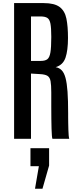

<svg xmlns="http://www.w3.org/2000/svg" viewBox="-20 -879 504 1216"><path d="M69.3 0V-859.4H256.8Q324.7 -859.4 357.7 -834.7Q390.6 -810.1 400.6 -761Q410.6 -711.9 410.6 -638.2Q410.6 -559.6 394.8 -513.4Q378.9 -467.3 332.5 -453.6Q355.5 -449.7 370.8 -433.8Q386.2 -418 395 -385.3Q403.8 -352.5 407.7 -298.1Q411.6 -243.7 411.6 -161.6Q411.6 -154.3 411.6 -137.2Q411.6 -120.1 412.1 -99.1Q412.6 -78.1 413.1 -57.4Q413.6 -36.6 415 -21.2Q416.5 -5.9 418.5 0H312Q310.1 -3.9 308.6 -20.8Q307.1 -37.6 306.4 -64.5Q305.7 -91.3 305.2 -127.2Q304.7 -163.1 304.7 -205.1Q304.7 -247.1 304.7 -293.5Q304.7 -340.3 300.3 -364.7Q295.9 -389.2 280.5 -398.7Q265.1 -408.2 232.4 -409.7L176.3 -413.1V0ZM176.3 -493.2H238.3Q265.6 -493.2 279.8 -503.9Q293.9 -514.6 299.3 -546.9Q304.7 -579.1 304.7 -642.6V-648.4Q304.7 -701.2 299.6 -728.5Q294.4 -755.9 280 -765.4Q265.6 -774.9 235.8 -774.9H176.3ZM201.7 316.4 226.1 173.8H172.9V59.6H291V169.4L249 316.4Z"/></svg>

Font: Antonio Medium
Style: Regular
Weight: 500
Designer: Vernon Adams
Foundry: Vernon Adams
Version: Version 1.002